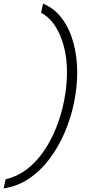

<svg xmlns="http://www.w3.org/2000/svg" viewBox="-57 -835 486 1052"><path d="M179 -815Q242 -789 283.5 -732.5Q325 -676 345.5 -600Q366 -524 366 -439Q366 -357 348.5 -272Q331 -187 297 -108Q263 -29 214 36Q165 101 102 143.5Q39 186 -37 197L-26 147Q36 133 88.5 93.5Q141 54 182 -5.5Q223 -65 251.5 -137Q280 -209 295 -287Q310 -365 310 -442Q310 -514 293.5 -578.5Q277 -643 245.5 -692Q214 -741 168 -765Z"/></svg>

Font: Be Vietnam Pro ExtraLight
Style: Italic
Weight: 200
Italic angle: -12°
Designer: Lam Bao, Tony Le, Vietanh Nguyen
Foundry: Yellow Type Foundry
Version: Version 1.002; ttfautohint (v1.8.3)